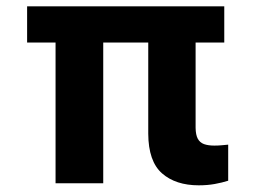

<svg xmlns="http://www.w3.org/2000/svg" viewBox="-20 -565 786 592"><path d="M671.5 -545.5V-433.9H63.6V-545.5ZM298.3 -545.5V0H151.3V-545.5ZM437.1 -545.5H583.1V-170.8Q583.5 -149.1 589.8 -137.3Q596.2 -125.4 609 -120.7Q621.8 -116.1 641 -116.1Q653.4 -116.1 664.4 -117.2Q675.4 -118.3 683.6 -119V-7.8Q664.8 -1.8 642.2 2.3Q619.7 6.4 593 6.4Q521.7 6.4 479.6 -30.5Q437.5 -67.5 437.1 -152.7Z"/></svg>

Font: InterMG
Style: Bold
Weight: 700
Designer: Rasmus Andersson
Foundry: rsms
Version: Version 3.019;December 26, 2023;FontCreator 15.0.0.2955 64-b